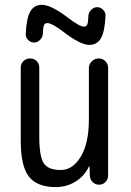

<svg xmlns="http://www.w3.org/2000/svg" viewBox="-20 -760 540 790"><path d="M414.1 -695.3Q411.1 -628.9 395 -602.1Q378.9 -575.2 347.7 -575.2Q311.5 -575.2 242.2 -627.9Q194.3 -665 174.8 -665Q165 -665 161.1 -656.7Q157.2 -648.4 156.2 -620.1Q155.3 -606.4 144.5 -595.7Q133.8 -585 120.1 -585Q106.4 -585 95.7 -595.7Q85 -606.4 85.9 -620.1Q88.9 -686.5 105 -713.4Q121.1 -740.2 152.3 -740.2Q189.5 -740.2 257.8 -688.5Q307.6 -650.4 325.2 -650.4Q335 -650.4 338.9 -658.7Q342.8 -667 343.8 -695.3Q344.7 -709 355.5 -719.7Q366.2 -730.5 379.9 -730.5Q393.6 -730.5 404.3 -719.7Q415 -709 414.1 -695.3ZM210 9.8Q132.8 9.8 99.1 -33.2Q65.4 -76.2 65.4 -179.7V-482.4Q65.4 -498 76.7 -508.8Q87.9 -519.5 104 -519.5Q120.1 -519.5 130.9 -508.8Q141.6 -498 141.6 -482.4V-198.2Q141.6 -115.2 160.2 -87.9Q178.7 -60.5 230.5 -60.5Q279.3 -60.5 312.5 -115.7Q345.7 -170.9 345.7 -267.6V-480.5Q345.7 -496.1 357.9 -507.8Q370.1 -519.5 386.2 -519.5Q402.3 -519.5 413.6 -508.3Q424.8 -497.1 424.8 -480.5V-37.1Q424.8 -22.5 414.1 -11.2Q403.3 0 387.7 0Q372.1 0 361.3 -10.7Q350.6 -21.5 349.6 -37.1L348.6 -74.2Q348.6 -75.2 347.7 -75.2Q345.7 -75.2 345.7 -74.2Q327.1 -35.2 290.5 -12.7Q253.9 9.8 210 9.8Z"/></svg>

Font: Rounded-X Mgen+ 1m regular
Style: Regular
Weight: 400
Designer: [Source Han Sans]
Ryoko NISHIZUKA  (kana & ideographs); Paul D. Hunt (Latin, Greek & Cyrillic); Wenlong ZHANG  (bopomofo
Version: Version 1.059.20150602